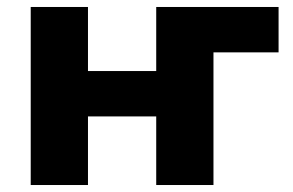

<svg xmlns="http://www.w3.org/2000/svg" viewBox="-20 -530 839 550"><path d="M68 0V-510H232V-326.5H427.5V-510H778V-380H591.5V0H427.5V-196.5H232V0Z"/></svg>

Font: Geologica Cursive
Style: Bold
Weight: 700
Designer: Sindre Bremnes, Frode Helland
Foundry: Monokrom Skriftforlag AS
Version: Version 1.010;gftools[0.9.28]